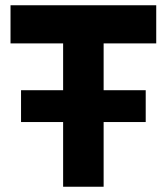

<svg xmlns="http://www.w3.org/2000/svg" viewBox="-20 -710 634 730"><path d="M220 0V-690H374V0ZM60 -246V-367H534V-246ZM20 -545V-690H574V-545Z"/></svg>

Font: Radio Canada Big
Style: Bold
Weight: 700
Designer: Étienne Aubert Bonn
Foundry: Coppers and Brasses
Version: Version 1.001